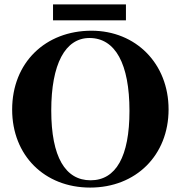

<svg xmlns="http://www.w3.org/2000/svg" viewBox="-20 -830 818 869"><path d="M566 -328C566 -122 505 -14 390 -14C276 -14 212 -119 212 -330C212 -540 275 -658 385 -658C502 -658 566 -541 566 -328ZM743 -335C743 -542 595 -691 394 -691C186 -691 35 -547 35 -334C35 -127 181 19 388 19C595 19 743 -127 743 -335ZM550 -738V-810H220V-738Z"/></svg>

Font: XITS
Style: Bold
Weight: 700
Designer: MicroPress Inc., with final additions and corrections provided by Coen Hoffman, Elsevier (retired)
Version: Version 1.302